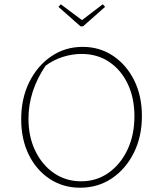

<svg xmlns="http://www.w3.org/2000/svg" viewBox="-20 -870 761 897"><path d="M354 7Q275 7 212.5 -34Q150 -75 114.5 -147Q79 -219 79 -313Q79 -410 116.5 -486Q154 -562 219 -606.5Q284 -651 366 -651Q446 -651 508.5 -609Q571 -567 607 -494.5Q643 -422 643 -328Q643 -232 605.5 -156.5Q568 -81 503 -37Q438 7 354 7ZM359 -23Q431 -23 487 -62.5Q543 -102 575.5 -170.5Q608 -239 608 -327Q608 -412 577 -477.5Q546 -543 490.5 -580.5Q435 -618 361 -618Q317 -618 273 -604Q229 -590 193 -563Q113 -445 113 -315Q113 -231 145 -165Q177 -99 232.5 -61Q288 -23 359 -23ZM356 -747 253 -838 264 -850 363 -776 460 -850 471 -838 368 -747Z"/></svg>

Font: Piazzolla SC Thin
Style: Regular
Weight: 100
Designer: Juan Pablo del Peral
Foundry: Huerta Tipografica
Version: Version 1.330